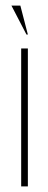

<svg xmlns="http://www.w3.org/2000/svg" viewBox="-20 -669 174 689"><path d="M80 -495V0H56V-495ZM75 -545 21 -649H53L80 -545Z"/></svg>

Font: Moniqa Thin Display
Style: Regular
Weight: 100
Designer: Rajesh Rajput
Foundry: Rajesh Rajput
Version: Version 1.000